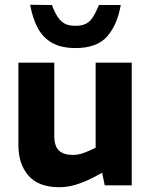

<svg xmlns="http://www.w3.org/2000/svg" viewBox="-20 -775 634 803"><path d="M229 8Q141 8 99 -40.5Q57 -89 57 -168V-513H207V-206Q207 -164 226.5 -145.5Q246 -127 286 -127Q303 -127 318 -131.5Q333 -136 349 -143L380 -157V-513H531V0H418L400 -88L430 -65L371 -33Q334 -14 298.5 -3Q263 8 229 8ZM296 -574Q235 -574 196.5 -596.5Q158 -619 137 -659.5Q116 -700 106 -755L197 -754Q209 -723 221.5 -704Q234 -685 251 -676Q268 -667 296 -667Q323 -667 340 -676Q357 -685 369 -704Q381 -723 394 -754H485Q471 -672 428.5 -623Q386 -574 296 -574Z"/></svg>

Font: REM SemiBold
Style: Regular
Weight: 600
Designer: Octavio Pardo
Foundry: Ashler Design
Version: Version 1.005;gftools[0.9.28]